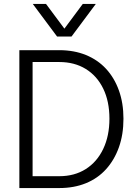

<svg xmlns="http://www.w3.org/2000/svg" viewBox="-20 -952 690 972"><path d="M78 0V-698H280Q355 -698 415 -673.5Q475 -649 517 -603.5Q559 -558 582 -494Q605 -430 605 -351Q605 -271 582 -206.5Q559 -142 517 -95.5Q475 -49 415 -24.5Q355 0 280 0ZM145 -60H280Q357 -60 414 -96Q471 -132 502.5 -198Q534 -264 534 -351Q534 -439 502.5 -503.5Q471 -568 414 -603Q357 -638 280 -638H145ZM146 -932H213L306 -807L399 -932H465L342 -767H269Z"/></svg>

Font: Azeret Mono Thin ExtraLight
Style: Regular
Weight: 250
Version: Version 1.002